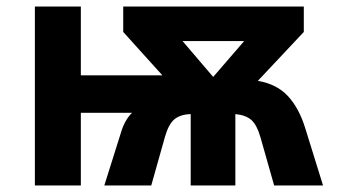

<svg xmlns="http://www.w3.org/2000/svg" viewBox="-20 -569 1040 589"><path d="M87 0H228V-223H385Q362 -200 351 -162L300 0H444L486 -149Q497 -188 515 -203Q533 -218 565 -219V0H702V-219Q734 -216 751 -201Q768 -186 779 -148L821 0H971L916 -177Q897 -238 863 -274.5Q829 -311 771 -321L912 -471V-549H358V-471L478 -338H228V-549H87ZM634 -333 540 -443H729Z"/></svg>

Font: Noto Sans Mono Condensed Extra
Style: Regular
Weight: 800
Width: 3
Designer: Monotype Design Team
Foundry: Monotype Imaging Inc.
Version: Version 1.900